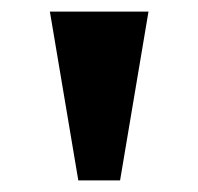

<svg xmlns="http://www.w3.org/2000/svg" viewBox="-20 -734 342 331"><path d="M115 -423 66 -714H236L187 -423Z"/></svg>

Font: Noto Serif Condensed Black
Style: Regular
Weight: 900
Width: 3
Designer: Monotype Design Team
Foundry: Monotype Imaging Inc.
Version: Version 2.015; ttfautohint (v1.8.4.7-5d5b)